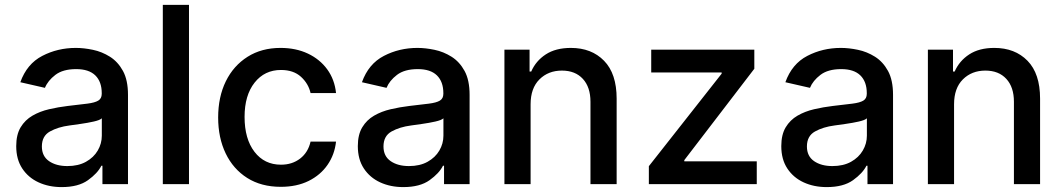

<svg xmlns="http://www.w3.org/2000/svg" viewBox="-20 -747 4311 779"><path d="M230.1 12.1Q178.3 12.1 136.5 -7.1Q94.8 -26.3 70.3 -63.4Q45.8 -100.5 45.8 -154.1Q45.8 -200.6 63.7 -230.5Q81.7 -260.3 111.7 -277.7Q141.7 -295.1 179 -303.8Q216.3 -312.5 255 -317.1Q304 -322.8 334.3 -326.5Q364.7 -330.3 378.7 -338.8Q392.8 -347.3 392.8 -366.5V-369Q392.8 -415.5 366.7 -441.1Q340.6 -466.6 289.1 -466.6Q235.4 -466.6 204.7 -443.2Q174 -419.7 162.3 -390.6L62.5 -413.4Q89.1 -487.9 151.5 -520.2Q213.8 -552.6 287.6 -552.6Q320.3 -552.6 356.9 -544.9Q393.5 -537.3 426 -516.9Q458.5 -496.4 478.9 -459.2Q499.3 -421.9 499.3 -362.2V0H395.6V-74.6H391.3Q376.1 -44 337 -16Q297.9 12.1 230.1 12.1ZM253.2 -73.2Q297.6 -73.2 328.8 -90.6Q360.1 -108 376.6 -136.2Q393.1 -164.4 393.1 -196.7V-267Q385.7 -259.6 360.4 -253.9Q335.2 -248.2 307.2 -244.3Q279.1 -240.4 261.7 -237.9Q215.6 -231.9 182.7 -213.6Q149.9 -195.3 149.9 -152.7Q149.9 -113.3 179 -93.2Q208.1 -73.2 253.2 -73.2Z M746.8 -727.3V0H640.6V-727.3Z M1119.3 11Q1040.1 11 983.1 -25Q926.1 -61.1 895.6 -124.6Q865.1 -188.2 865.1 -270.2Q865.1 -353.7 896.3 -417.3Q927.6 -480.8 984.6 -516.7Q1041.5 -552.6 1118.3 -552.6Q1180.4 -552.6 1229 -529.7Q1277.7 -506.7 1307.7 -465.6Q1337.7 -424.4 1343.4 -369.3H1240.1Q1231.5 -407.7 1201.2 -435.4Q1170.8 -463.1 1120 -463.1Q1053.6 -463.1 1013 -411.8Q972.3 -360.4 972.3 -272.7Q972.3 -183.6 1012.4 -131.2Q1052.6 -78.8 1120 -78.8Q1165.5 -78.8 1197.8 -103.7Q1230.1 -128.6 1240.1 -172.6H1343.4Q1337.7 -119.7 1308.9 -78.1Q1280.2 -36.6 1232.1 -12.8Q1183.9 11 1119.3 11Z M1616.1 12.1Q1564.3 12.1 1522.5 -7.1Q1480.8 -26.3 1456.3 -63.4Q1431.8 -100.5 1431.8 -154.1Q1431.8 -200.6 1449.8 -230.5Q1467.7 -260.3 1497.7 -277.7Q1527.7 -295.1 1565 -303.8Q1602.3 -312.5 1641 -317.1Q1690 -322.8 1720.3 -326.5Q1750.7 -330.3 1764.7 -338.8Q1778.8 -347.3 1778.8 -366.5V-369Q1778.8 -415.5 1752.7 -441.1Q1726.6 -466.6 1675.1 -466.6Q1621.4 -466.6 1590.7 -443.2Q1560 -419.7 1548.3 -390.6L1448.5 -413.4Q1475.1 -487.9 1537.5 -520.2Q1599.8 -552.6 1673.7 -552.6Q1706.3 -552.6 1742.9 -544.9Q1779.5 -537.3 1812 -516.9Q1844.5 -496.4 1864.9 -459.2Q1885.3 -421.9 1885.3 -362.2V0H1781.6V-74.6H1777.3Q1762.1 -44 1723 -16Q1683.9 12.1 1616.1 12.1ZM1639.2 -73.2Q1683.6 -73.2 1714.8 -90.6Q1746.1 -108 1762.6 -136.2Q1779.1 -164.4 1779.1 -196.7V-267Q1771.7 -259.6 1746.4 -253.9Q1721.2 -248.2 1693.2 -244.3Q1665.1 -240.4 1647.7 -237.9Q1601.6 -231.9 1568.7 -213.6Q1535.9 -195.3 1535.9 -152.7Q1535.9 -113.3 1565 -93.2Q1594.1 -73.2 1639.2 -73.2Z M2132.8 -323.9V0H2026.6V-545.5H2128.6V-456.7H2135.3Q2154.1 -500 2194.4 -526.3Q2234.7 -552.6 2296.2 -552.6Q2380 -552.6 2430.9 -500.4Q2481.9 -448.2 2481.9 -346.9V0H2375.7V-334.2Q2375.7 -393.5 2344.8 -427Q2313.9 -460.6 2259.9 -460.6Q2204.5 -460.6 2168.7 -424.9Q2132.8 -389.2 2132.8 -323.9Z M2612.6 0V-72.8L2908 -448.2V-453.1H2622.2V-545.5H3040.5V-468L2756.4 -97.3V-92.3H3050.4V0Z M3334.2 12.1Q3282.3 12.1 3240.6 -7.1Q3198.9 -26.3 3174.4 -63.4Q3149.9 -100.5 3149.9 -154.1Q3149.9 -200.6 3167.8 -230.5Q3185.7 -260.3 3215.7 -277.7Q3245.7 -295.1 3283 -303.8Q3320.3 -312.5 3359 -317.1Q3408 -322.8 3438.4 -326.5Q3468.8 -330.3 3482.8 -338.8Q3496.8 -347.3 3496.8 -366.5V-369Q3496.8 -415.5 3470.7 -441.1Q3444.6 -466.6 3393.1 -466.6Q3339.5 -466.6 3308.8 -443.2Q3278.1 -419.7 3266.3 -390.6L3166.5 -413.4Q3193.2 -487.9 3255.5 -520.2Q3317.8 -552.6 3391.7 -552.6Q3424.4 -552.6 3460.9 -544.9Q3497.5 -537.3 3530 -516.9Q3562.5 -496.4 3582.9 -459.2Q3603.3 -421.9 3603.3 -362.2V0H3499.6V-74.6H3495.4Q3480.1 -44 3441.1 -16Q3402 12.1 3334.2 12.1ZM3357.2 -73.2Q3401.6 -73.2 3432.9 -90.6Q3464.1 -108 3480.6 -136.2Q3497.2 -164.4 3497.2 -196.7V-267Q3489.7 -259.6 3464.5 -253.9Q3439.3 -248.2 3411.2 -244.3Q3383.2 -240.4 3365.8 -237.9Q3319.6 -231.9 3286.8 -213.6Q3253.9 -195.3 3253.9 -152.7Q3253.9 -113.3 3283 -93.2Q3312.1 -73.2 3357.2 -73.2Z M3850.9 -323.9V0H3744.7V-545.5H3846.6V-456.7H3853.3Q3872.2 -500 3912.5 -526.3Q3952.8 -552.6 4014.2 -552.6Q4098 -552.6 4149 -500.4Q4199.9 -448.2 4199.9 -346.9V0H4093.8V-334.2Q4093.8 -393.5 4062.9 -427Q4032 -460.6 3978 -460.6Q3922.6 -460.6 3886.7 -424.9Q3850.9 -389.2 3850.9 -323.9Z"/></svg>

Font: Inter UI Medium
Style: Regular
Weight: 500
Designer: Rasmus Andersson
Foundry: rsms
Version: 3.2;8d6f07862